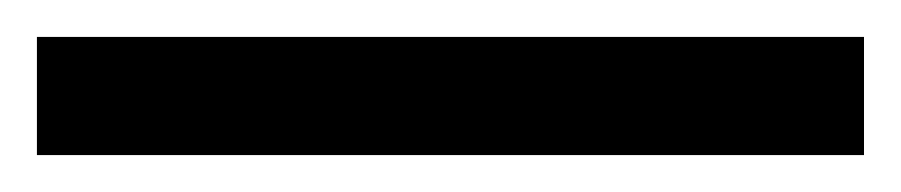

<svg xmlns="http://www.w3.org/2000/svg" viewBox="-22 70 488 104"><path d="M-2 154V90H446V154Z"/></svg>

Font: Noto Sans Adlam Unjoined New
Style: Regular
Weight: 400
Designer: Mark Jamra, Neil Patel
Foundry: JamraPatel LLC
Version: Version 3.000